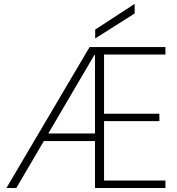

<svg xmlns="http://www.w3.org/2000/svg" viewBox="-20 -934 879 954"><path d="M12 0 425 -700H802V-663H497V-369H772V-332H497V-37H802V0H452V-661H449L61 0ZM172 -233 188 -271H475L483 -233ZM453 -743V-787L648 -914H649V-867Z"/></svg>

Font: DM Sans 36pt ExtraLight
Style: Regular
Weight: 250
Designer: Colophon Foundry, Jonny Pinhorn
Foundry: Colophon Foundry
Version: Version 4.004;gftools[0.9.30]